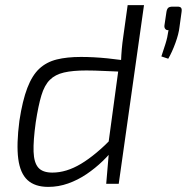

<svg xmlns="http://www.w3.org/2000/svg" viewBox="-20 -720 732 752"><path d="M297 -497Q346 -497 401 -491.5Q456 -486 504 -477L485 -438Q431 -440 390 -442Q349 -444 318 -444Q265 -444 230.5 -436Q196 -428 175 -407Q154 -386 142 -346Q130 -306 120 -241Q110 -169 111.5 -126Q113 -83 130 -63.5Q147 -44 185 -44Q240 -44 297.5 -78.5Q355 -113 422 -182L433 -146Q411 -117 382 -89Q353 -61 319 -38Q285 -15 247 -1.5Q209 12 169 12Q117 12 88 -14.5Q59 -41 51.5 -98Q44 -155 56 -247Q68 -326 87 -375.5Q106 -425 134 -451Q162 -477 202 -487Q242 -497 297 -497ZM544 -700 445 0H396L406 -118L400 -124L446 -463L454 -479Q455 -505 457 -528Q459 -551 463 -578L480 -700ZM675 -694Q686 -694 689.5 -689Q693 -684 691 -672L683 -614Q680 -587 667 -551.5Q654 -516 639 -490L612 -499Q620 -523 628 -548Q636 -573 640 -602Q632 -601 627.5 -606.5Q623 -612 624 -620L632 -674Q634 -685 639 -689.5Q644 -694 657 -694Z"/></svg>

Font: Exo 2 Light
Style: Italic
Weight: 300
Italic angle: -8°
Designer: Natanael Gama
Foundry: Natanael Gama
Version: Version 2.010